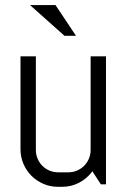

<svg xmlns="http://www.w3.org/2000/svg" viewBox="-20 -720 494 750"><path d="M374 0 340.8 -50.8Q320.3 -22.9 289.6 -6.6Q258.8 9.8 222.2 9.8H207Q176.8 9.8 149.9 -1.7Q123 -13.2 103 -33.2Q83 -53.2 71.5 -80.1Q60.1 -106.9 60.1 -137.2V-500H120.1V-133.8Q120.1 -115.7 127 -99.9Q133.8 -84 145.5 -72.3Q157.2 -60.5 173.1 -53.7Q189 -46.9 207 -46.9H247.1Q265.1 -46.9 281 -53.7Q296.9 -60.5 308.6 -72.3Q320.3 -84 327.1 -99.9Q334 -115.7 334 -133.8V-500H394V0ZM97.2 -700.2H196.8L276.9 -580.1H231.9Z"/></svg>

Font: Abel
Style: Regular
Weight: 400
Designer: Matthew Desmond
Foundry: Matthew Desmond
Version: Version 1.002